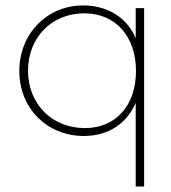

<svg xmlns="http://www.w3.org/2000/svg" viewBox="-20 -490 630 706"><path d="M288 10C378 10 446 -35 479 -112V196H510V-460H479V-350C447 -425 376 -470 286 -470C152 -470 51 -365 51 -229C51 -93 152 10 288 10ZM83 -230C83 -352 170 -441 290 -441C404 -441 480 -357 480 -229C480 -102 406 -19 292 -19C171 -19 83 -108 83 -230Z"/></svg>

Font: MV Cash Thin
Style: Regular
Weight: 100
Designer: Rodrigo Fuenzalida
Foundry: fragTYPE
Version: Version 1.100;Glyphs 3.1.2 (3151)